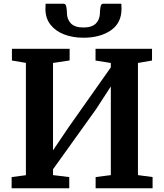

<svg xmlns="http://www.w3.org/2000/svg" viewBox="-20 -1003 875 1023"><path d="M42 0V-59.5L118 -69.5V-668L43.5 -680.5V-743H351V-681L262.5 -667.5V-202L347 -327L570.5 -644V-667.5L489 -680.5V-743H790V-680.5L715 -667.5V-70L793 -59.5V0H489.5V-59.5L570.5 -70V-542.5L492 -421.5L262.5 -101V-70L349 -59.5V0ZM320 -983Q330.5 -983 333.5 -966Q336.5 -949 336.5 -935.5Q336.5 -900 357.8 -878.2Q379 -856.5 424.5 -856.5Q470 -856.5 491.2 -878.2Q512.5 -900 512.5 -935.5Q512.5 -949 515.5 -966Q518.5 -983 529 -983H626.5Q626.5 -976.5 627 -969.8Q627.5 -963 627.5 -956Q627.5 -880.5 570.5 -841.2Q513.5 -802 424.5 -802Q367 -802 321.2 -819.8Q275.5 -837.5 248.8 -871.8Q222 -906 222 -956Q222 -963 222.5 -969.8Q223 -976.5 223 -983Z"/></svg>

Font: Merriweather
Style: Bold
Weight: 700
Designer: Eben Sorkin
Foundry: Eben Sorkin
Version: Version 2.100; ttfautohint (v1.7.19-72a1) -l 8 -r 50 -G 200 